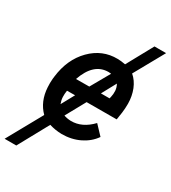

<svg xmlns="http://www.w3.org/2000/svg" viewBox="-254 -820 1008 1133"><g transform="rotate(30 249.5 -254.0)"><path d="M240.2 10.7Q196.8 9.8 155.8 -2.9L43 203.1H-36.6L95.7 -35.2Q37.1 -93.8 31.7 -187Q29.8 -215.3 32.2 -244.1L34.2 -261.2Q49.3 -386.2 125.5 -463.4Q201.7 -540.5 306.2 -538.6Q327.6 -538.6 359.4 -532.7L457 -710.9H536.1L422.4 -506.8Q455.1 -479 472.7 -435.3Q490.2 -391.6 490.7 -339.8Q490.7 -307.6 486.8 -277.3L479 -226.6L274.4 -226.1L200.7 -92.3Q221.2 -84.5 249 -83.5Q325.7 -82.5 390.1 -150.4L448.2 -88.9Q416 -42.5 361.6 -15.9Q307.1 10.7 240.2 10.7ZM297.9 -444.8Q197.3 -444.8 151.9 -313L242.2 -313.5L315.9 -443.4ZM383.3 -323.7Q388.7 -346.2 387.2 -368.2Q385.7 -389.6 374.5 -410.2L321.8 -313H380.4ZM140.6 -226.6Q136.7 -203.1 137.7 -182.1Q138.7 -160.6 147 -138.7L195.3 -227.1Z"/></g></svg>

Font: Roboto Medium
Style: Italic
Weight: 500
Italic angle: -12°
Designer: Google
Version: Version 2.134; 2016